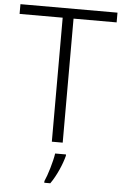

<svg xmlns="http://www.w3.org/2000/svg" viewBox="-61 -757 654 1021"><g transform="rotate(5 265.5 -246.5)"><path d="M294 0V-662H524V-714H6V-662H236V0ZM317 68V61H259C253 104 230 180 215 212V221H247C279 176 306 112 317 68Z"/></g></svg>

Font: Noto Sans Khmer UI Light
Style: Regular
Weight: 300
Designer: Danh Hong and the Monotype Design Team
Foundry: Monotype Imaging Inc.
Version: Version 2.002